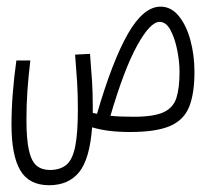

<svg xmlns="http://www.w3.org/2000/svg" viewBox="-20 -394 626 578"><path d="M371.1 3.4Q337.9 3.4 309.8 0Q281.7 -3.4 257.3 -10.7Q250 85.4 218 124.5Q186 163.6 127.9 163.6Q67.4 163.6 41 118.7Q14.6 73.7 14.6 -19Q14.6 -65.4 18.6 -114.7Q22.5 -164.1 29.3 -211.9H71.3Q65.4 -162.1 62.5 -120.4Q59.6 -78.6 59.6 -33.7Q59.6 26.9 67.4 59.8Q75.2 92.8 90.8 105.2Q106.4 117.7 129.9 117.7Q161.6 117.7 180.2 101.8Q198.7 85.9 206.5 46.4Q214.4 6.8 214.4 -64.9Q214.4 -109.4 212.2 -145.8Q210 -182.1 206.1 -229.5L251 -231.9Q254.9 -183.1 257.1 -149.2Q259.3 -115.2 259.3 -71.8Q259.3 -62.5 259.3 -54.2Q265.1 -52.7 272 -51.3Q318.8 -211.9 365.5 -293Q412.1 -374 463.4 -374Q495.1 -374 518.1 -345.9Q541 -317.9 553.2 -272.9Q565.4 -228 565.4 -177.7Q565.4 -112.8 549.6 -72.8Q533.7 -32.7 491.7 -14.6Q449.7 3.4 371.1 3.4ZM312.5 -45.4Q327.1 -43.9 344.5 -43.2Q361.8 -42.5 382.3 -42.5Q442.4 -42.5 471.9 -55.9Q501.5 -69.3 511 -99.1Q520.5 -128.9 520.5 -177.7Q520.5 -208.5 513.4 -243.7Q506.3 -278.8 493.2 -303.5Q480 -328.1 460.4 -328.1Q432.1 -328.1 392.8 -256.8Q353.5 -185.5 312.5 -45.4Z"/></svg>

Font: Cascadia Code NF ExtraLight
Style: Regular
Weight: 200
Monospace: yes
Designer: Aaron Bell
Foundry: Saja Typeworks
Version: Version 2404.023; ttfautohint (v1.8.4)